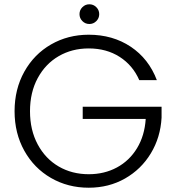

<svg xmlns="http://www.w3.org/2000/svg" viewBox="-20 -869 822 896"><path d="M630 -495Q600 -564 538.5 -603.5Q477 -643 394 -643Q316 -643 254 -607Q192 -571 156 -504.5Q120 -438 120 -350Q120 -262 156 -195Q192 -128 254 -92Q316 -56 394 -56Q467 -56 525.5 -87.5Q584 -119 619.5 -177.5Q655 -236 660 -314H366V-371H734V-320Q729 -228 684 -153.5Q639 -79 563.5 -36Q488 7 394 7Q297 7 218 -38.5Q139 -84 93.5 -165.5Q48 -247 48 -350Q48 -453 93.5 -534.5Q139 -616 218 -661.5Q297 -707 394 -707Q506 -707 590 -651Q674 -595 712 -495ZM397 -757Q378 -757 364.5 -770.5Q351 -784 351 -803Q351 -822 364.5 -835.5Q378 -849 397 -849Q416 -849 429.5 -835.5Q443 -822 443 -803Q443 -784 429.5 -770.5Q416 -757 397 -757Z"/></svg>

Font: A Bank Premium Light
Style: Regular
Weight: 300
Designer: Ninad Kale (Devanagari), Jonny Pinhorn (Latin), Htun Naung (Myanmar)
Foundry: Indian Type Foundry
Version: 4.004